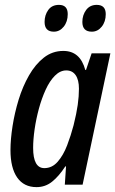

<svg xmlns="http://www.w3.org/2000/svg" viewBox="-20 -758 473 788"><path d="M130 10Q78 10 50.5 -29.5Q23 -69 23 -142Q23 -186 31.5 -240.5Q40 -295 56.5 -349Q73 -403 99 -448.5Q125 -494 160 -521.5Q195 -549 240 -549Q309 -549 330 -471H333L356 -539H433L319 0H246L251 -75H248Q222 -35 194 -12.5Q166 10 130 10ZM162 -68Q194 -68 217 -94.5Q240 -121 255.5 -161.5Q271 -202 282 -244Q294 -292 299 -327.5Q304 -363 304 -394Q304 -430 290.5 -449.5Q277 -469 252 -469Q227 -469 205.5 -447.5Q184 -426 167.5 -390Q151 -354 139.5 -311.5Q128 -269 122 -227Q116 -185 116 -151Q116 -68 162 -68ZM357 -628Q318 -628 318 -668Q318 -696 333.5 -717Q349 -738 377 -738Q414 -738 414 -700Q414 -669 397.5 -648.5Q381 -628 357 -628ZM201 -628Q163 -628 163 -668Q163 -696 178 -717Q193 -738 222 -738Q258 -738 258 -700Q258 -669 241.5 -648.5Q225 -628 201 -628Z"/></svg>

Font: Noto Sans ExtraCondensed Medium
Style: Italic
Weight: 500
Width: 2
Italic angle: -12°
Designer: Monotype Design Team
Foundry: Monotype Imaging Inc.
Version: Version 2.013; ttfautohint (v1.8.4.7-5d5b)